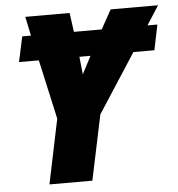

<svg xmlns="http://www.w3.org/2000/svg" viewBox="-52 -763 751 811"><g transform="rotate(-5 324.0 -357.0)"><path d="M125 0H307L365 -276L527 -526H616L638 -633H596L648 -714H447L402 -633H284L273 -714H85L102 -633H65L42 -526H126L182 -274ZM306 -451 298 -526H345Z"/></g></svg>

Font: Noto Sans SemiCondensed Black
Style: Italic
Weight: 900
Width: 4
Italic angle: -12°
Designer: Monotype Design Team
Foundry: Monotype Imaging Inc.
Version: Version 2.013